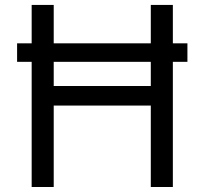

<svg xmlns="http://www.w3.org/2000/svg" viewBox="-20 -747 817 767"><path d="M728.7 -573.9V-500H670.5V0H582.4V-325.3H194.6V0H106.5V-500H48.3V-573.9H106.5V-727.3H194.6V-573.9H582.4V-727.3H670.5V-573.9ZM582.4 -500H194.6V-403.4H582.4Z"/></svg>

Font: Inter Alia
Style: Regular
Weight: 400
Designer: Rasmus Andersson (Latin, Greek, Cyrillic etc.) and Evan from Shavian.info (Shavian, old style figures)
Foundry: Shavian.info
Version: Version 0.001;git-37ab20767